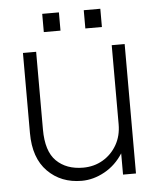

<svg xmlns="http://www.w3.org/2000/svg" viewBox="-49 -686 600 739"><g transform="rotate(-5 251.0 -317.0)"><path d="M302 -643.5V-573H366V-643.5ZM141.5 -643.5V-573H206V-643.5ZM105.5 -200V-500H54.5V-190.5Q54.5 -94 106 -42Q157.5 10 237.5 10Q282.5 10 326 -14Q369.5 -38 397.8 -82.5Q426 -127 426 -188.5L397.5 -194.5Q397.5 -149.5 377.5 -114.8Q357.5 -80 323.5 -60Q289.5 -40 247 -40Q182.5 -40 144 -77.8Q105.5 -115.5 105.5 -200ZM447.5 0V-500H397.5V0Z"/></g></svg>

Font: Overused Grotesk Light
Style: Regular
Weight: 300
Designer: RandomMaerks
Version: Version 0.005